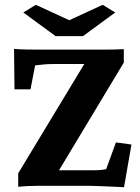

<svg xmlns="http://www.w3.org/2000/svg" viewBox="-20 -782 589 808"><path d="M502 5.9Q488.3 4.9 461.4 3.9Q434.6 2.9 405.8 1.5Q377 0 358.4 0H137.7Q116.2 0 96.2 1Q76.2 2 56.6 3.9V-52.7L361.3 -556.6V-512.7H213.9Q181.6 -512.7 163.1 -510.7Q144.5 -508.8 127.9 -506.8L108.4 -406.2H41L39.1 -576.2Q62.5 -574.2 91.8 -573.7Q121.1 -573.2 139.6 -573.2H422.9Q442.4 -573.2 461.9 -573.7Q481.4 -574.2 501 -575.2V-518.6L203.1 -23.4V-65.4H366.2Q388.7 -65.4 400.9 -66.4Q413.1 -67.4 426.8 -70.3L467.8 -182.6L533.2 -173.8ZM78.1 -729.5 130.9 -761.7 304.7 -681.6H238.3L412.1 -761.7L464.8 -729.5L329.1 -629.9H213.9Z"/></svg>

Font: Crimson Pro ExtraBold
Style: Regular
Weight: 800
Designer: Jacques Le Bailly
Foundry: Baron von Fonthausen
Version: Version 1.003